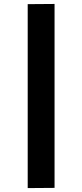

<svg xmlns="http://www.w3.org/2000/svg" viewBox="-20 -751 416 971"><path d="M255.9 199.2 120.1 200.2V-730L255.9 -731Z"/></svg>

Font: Sora
Style: Bold
Weight: 700
Designer: Jonathan Barnbrook, Julián Moncada
Foundry: Barnbrook Fonts
Version: Version 2.000